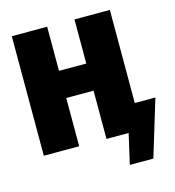

<svg xmlns="http://www.w3.org/2000/svg" viewBox="-125 -801 983 1080"><g transform="rotate(-15 367.0 -260.5)"><path d="M614 -154V-696H408V-439H249V-696H43V0H249V-281H408V0H537L497 175H634L734 -154Z"/></g></svg>

Font: Fira Sans Heavy
Style: Regular
Weight: 900
Designer: bBox Type GmbH & Carrois Corporate GbR & Edenspiekermann AG
Foundry: bBox Type GmbH & Carrois Corporate GbR & Edenspiekermann AG
Version: Version 4.300;PS 004.300;hotconv 1.0.88;makeotf.lib2.5.64775